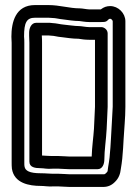

<svg xmlns="http://www.w3.org/2000/svg" viewBox="-20 -701 539 758"><path d="M392 -72C392 -107 399 -151 401 -191C402 -218 404 -248 405 -279V-569C405 -584 391 -594 380 -594H331C319 -594 302 -598 292 -598C275 -598 252 -602 230 -604C217 -605 205 -609 186 -610C179 -611 175 -611 171 -611H123C103 -611 95 -589 95 -572V-560C95 -551 96 -542 96 -532V-63C96 -40 119 -37 141 -37C154 -37 165 -33 187 -35H212C224 -35 238 -33 254 -33H365C385 -33 392 -54 392 -72ZM146 -87V-532C146 -541 146 -548 145 -561H171C179 -561 177 -560 183 -560C195 -560 202 -556 226 -554C243 -552 266 -548 290 -548C301 -546 317 -544 331 -544H355V-279C354 -252 352 -220 351 -193C349 -160 343 -121 342 -83H254C242 -83 228 -85 212 -85H186C173 -85 168 -86 146 -87ZM141 -17C96 -17 80 -27 77 -43C76 -46 76 -52 76 -59V-532C76 -539 76 -548 75 -557C75 -612 85 -631 118 -631H171C179 -631 181 -630 187 -630C200 -630 211 -626 232 -624C248 -622 272 -618 293 -618C302 -617 317 -614 331 -614H376C390 -614 399 -613 407 -623C410 -626 412 -627 415 -627C419 -627 425 -621 425 -617V-280C423 -236 420 -194 418 -153L416 -120C414 -89 412 -70 407 -42C404 -24 407 -25 399 -18C394 -13 393 -13 388 -13H254C242 -13 228 -15 212 -15H189C173 -15 164 -17 141 -17ZM295 -668C254 -668 216 -681 171 -681H118C41 -681 25 -613 25 -556C25 -548 26 -541 26 -532V-59C26 -52 26 -44 27 -35C36 23 96 33 141 33C157 33 166 36 190 35H212C224 35 238 37 254 37H388C405 37 420 31 433 18C449 3 455 -15 457 -34C462 -63 464 -85 466 -116L468 -151C470 -192 475 -234 475 -279V-617C475 -649 447 -677 415 -677C401 -677 390 -673 378 -664H376H331C323 -664 305 -668 295 -668Z"/></svg>

Font: Electronic
Style: Outline
Weight: 700
Version: Version 1.011